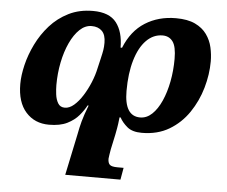

<svg xmlns="http://www.w3.org/2000/svg" viewBox="-54 -608 1079 911"><g transform="rotate(5 485.5 -153.0)"><path d="M748 -546Q804 -546 839.5 -529Q875 -512 895 -484Q915 -456 922.5 -422.5Q930 -389 930 -356Q930 -294 911.5 -229.5Q893 -165 856 -110.5Q819 -56 763.5 -23Q708 10 633 10Q588 10 564 -10Q540 -30 527 -54H522Q518 -17 515 -2Q512 13 509 30L494 100Q492 113 489.5 127Q487 141 487 146Q487 166 496 174.5Q505 183 533 183H562L552 240H289L330 45Q336 12 344.5 -19.5Q353 -51 371 -97H366Q354 -74 333 -49Q312 -24 278 -7Q244 10 191 10Q123 10 81 -37Q39 -84 39 -171Q39 -212 51 -262Q63 -312 87.5 -362Q112 -412 149 -453.5Q186 -495 237 -520.5Q288 -546 353 -546Q431 -546 464.5 -502.5Q498 -459 498 -384H505Q538 -466 601.5 -506Q665 -546 748 -546ZM353 -474Q322 -474 296 -449.5Q270 -425 250.5 -383Q231 -341 220.5 -288.5Q210 -236 210 -181Q210 -161 213 -136.5Q216 -112 226.5 -94.5Q237 -77 259 -77Q281 -77 302.5 -95.5Q324 -114 343 -144Q362 -174 376.5 -209Q391 -244 398 -278L409 -325Q415 -350 417.5 -365.5Q420 -381 420 -400Q420 -438 402 -456Q384 -474 353 -474ZM692 -459Q648 -459 614.5 -425Q581 -391 562.5 -328.5Q544 -266 544 -182Q544 -62 619 -62Q650 -62 675.5 -86Q701 -110 719.5 -151.5Q738 -193 748 -245Q758 -297 758 -353Q758 -412 740.5 -435.5Q723 -459 692 -459Z"/></g></svg>

Font: Noto Serif ExtraBold
Style: Italic
Weight: 800
Italic angle: -12°
Designer: Monotype Design Team
Foundry: Monotype Imaging Inc.
Version: Version 2.013